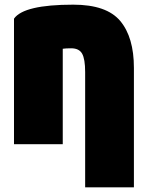

<svg xmlns="http://www.w3.org/2000/svg" viewBox="-20 -588 654 823"><path d="M40 30V-508Q82 -568 294 -568Q437 -568 495.5 -498Q554 -428 554 -297V215H345V-279Q345 -335 332 -358Q319 -381 285 -381Q262 -381 249 -379V30Z"/></svg>

Font: Repo
Style: ExtraBlack
Weight: 1000
Designer: Stefan Peev
Foundry: Context Ltd
Version: Version 001.000